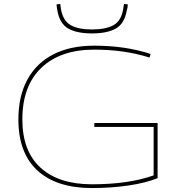

<svg xmlns="http://www.w3.org/2000/svg" viewBox="-20 -941 907 971"><path d="M73 -337Q73 -455 118.5 -538.5Q164 -622 249.5 -666Q335 -710 456 -710Q615 -710 742 -668L736 -650Q669 -671 600 -680.5Q531 -690 457 -690Q285 -690 189 -598Q93 -506 93 -337Q93 -177 185 -93Q277 -9 445 -9Q630 -9 757 -54V-299H457V-319H777V-40Q718 -16 630.5 -3Q543 10 445 10Q266 10 169.5 -78.5Q73 -167 73 -337ZM445 -772Q369 -772 325.5 -796.5Q282 -821 270 -888Q267 -903 266 -919L285 -921Q286 -914 286.5 -907.5Q287 -901 288 -896Q299 -835 338 -813.5Q377 -792 445 -792Q514 -792 553.5 -813.5Q593 -835 603 -895Q604 -902 605 -908Q606 -914 607 -921L626 -919Q626 -910 624.5 -902Q623 -894 621 -887Q609 -821 565.5 -796.5Q522 -772 445 -772Z"/></svg>

Font: Georama Extended Thin
Style: Regular
Weight: 100
Width: 7
Designer: Jean-Baptiste Levee
Foundry: Production Type
Version: Version 1.000